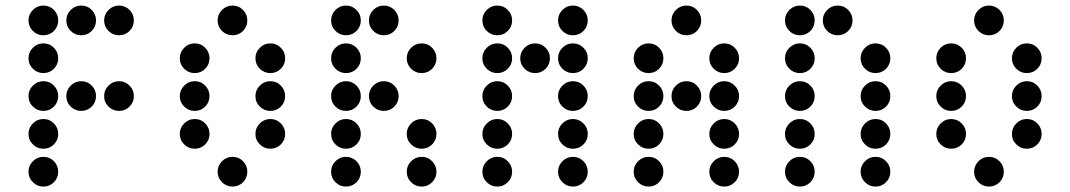

<svg xmlns="http://www.w3.org/2000/svg" viewBox="-20 -689 3868 694"><path d="M190.4 -615.2Q190.4 -592.8 174.8 -577.1Q159.2 -561.5 136.7 -561.5Q114.7 -561.5 98.9 -577.1Q83 -592.8 83 -615.2Q83 -637.2 98.9 -653.1Q114.7 -668.9 136.7 -668.9Q159.2 -668.9 174.8 -653.1Q190.4 -637.2 190.4 -615.2ZM327.1 -615.2Q327.1 -592.8 311.5 -577.1Q295.9 -561.5 273.4 -561.5Q251.5 -561.5 235.6 -577.1Q219.7 -592.8 219.7 -615.2Q219.7 -637.2 235.6 -653.1Q251.5 -668.9 273.4 -668.9Q295.9 -668.9 311.5 -653.1Q327.1 -637.2 327.1 -615.2ZM463.9 -615.2Q463.9 -592.8 448.2 -577.1Q432.6 -561.5 410.2 -561.5Q388.2 -561.5 372.3 -577.1Q356.4 -592.8 356.4 -615.2Q356.4 -637.2 372.3 -653.1Q388.2 -668.9 410.2 -668.9Q432.6 -668.9 448.2 -653.1Q463.9 -637.2 463.9 -615.2ZM190.4 -478.5Q190.4 -456.1 174.8 -440.4Q159.2 -424.8 136.7 -424.8Q114.7 -424.8 98.9 -440.4Q83 -456.1 83 -478.5Q83 -500.5 98.9 -516.4Q114.7 -532.2 136.7 -532.2Q159.2 -532.2 174.8 -516.4Q190.4 -500.5 190.4 -478.5ZM190.4 -341.8Q190.4 -319.3 174.8 -303.7Q159.2 -288.1 136.7 -288.1Q114.7 -288.1 98.9 -303.7Q83 -319.3 83 -341.8Q83 -363.8 98.9 -379.6Q114.7 -395.5 136.7 -395.5Q159.2 -395.5 174.8 -379.6Q190.4 -363.8 190.4 -341.8ZM327.1 -341.8Q327.1 -319.3 311.5 -303.7Q295.9 -288.1 273.4 -288.1Q251.5 -288.1 235.6 -303.7Q219.7 -319.3 219.7 -341.8Q219.7 -363.8 235.6 -379.6Q251.5 -395.5 273.4 -395.5Q295.9 -395.5 311.5 -379.6Q327.1 -363.8 327.1 -341.8ZM463.9 -341.8Q463.9 -319.3 448.2 -303.7Q432.6 -288.1 410.2 -288.1Q388.2 -288.1 372.3 -303.7Q356.4 -319.3 356.4 -341.8Q356.4 -363.8 372.3 -379.6Q388.2 -395.5 410.2 -395.5Q432.6 -395.5 448.2 -379.6Q463.9 -363.8 463.9 -341.8ZM190.4 -205.1Q190.4 -182.6 174.8 -167Q159.2 -151.4 136.7 -151.4Q114.7 -151.4 98.9 -167Q83 -182.6 83 -205.1Q83 -227.1 98.9 -242.9Q114.7 -258.8 136.7 -258.8Q159.2 -258.8 174.8 -242.9Q190.4 -227.1 190.4 -205.1ZM190.4 -68.4Q190.4 -45.9 174.8 -30.3Q159.2 -14.6 136.7 -14.6Q114.7 -14.6 98.9 -30.3Q83 -45.9 83 -68.4Q83 -90.3 98.9 -106.2Q114.7 -122.1 136.7 -122.1Q159.2 -122.1 174.8 -106.2Q190.4 -90.3 190.4 -68.4Z M874 -615.2Q874 -592.8 858.4 -577.1Q842.8 -561.5 820.3 -561.5Q798.3 -561.5 782.5 -577.1Q766.6 -592.8 766.6 -615.2Q766.6 -637.2 782.5 -653.1Q798.3 -668.9 820.3 -668.9Q842.8 -668.9 858.4 -653.1Q874 -637.2 874 -615.2ZM737.3 -478.5Q737.3 -456.1 721.7 -440.4Q706.1 -424.8 683.6 -424.8Q661.6 -424.8 645.8 -440.4Q629.9 -456.1 629.9 -478.5Q629.9 -500.5 645.8 -516.4Q661.6 -532.2 683.6 -532.2Q706.1 -532.2 721.7 -516.4Q737.3 -500.5 737.3 -478.5ZM1010.7 -478.5Q1010.7 -456.1 995.1 -440.4Q979.5 -424.8 957 -424.8Q935.1 -424.8 919.2 -440.4Q903.3 -456.1 903.3 -478.5Q903.3 -500.5 919.2 -516.4Q935.1 -532.2 957 -532.2Q979.5 -532.2 995.1 -516.4Q1010.7 -500.5 1010.7 -478.5ZM737.3 -341.8Q737.3 -319.3 721.7 -303.7Q706.1 -288.1 683.6 -288.1Q661.6 -288.1 645.8 -303.7Q629.9 -319.3 629.9 -341.8Q629.9 -363.8 645.8 -379.6Q661.6 -395.5 683.6 -395.5Q706.1 -395.5 721.7 -379.6Q737.3 -363.8 737.3 -341.8ZM1010.7 -341.8Q1010.7 -319.3 995.1 -303.7Q979.5 -288.1 957 -288.1Q935.1 -288.1 919.2 -303.7Q903.3 -319.3 903.3 -341.8Q903.3 -363.8 919.2 -379.6Q935.1 -395.5 957 -395.5Q979.5 -395.5 995.1 -379.6Q1010.7 -363.8 1010.7 -341.8ZM737.3 -205.1Q737.3 -182.6 721.7 -167Q706.1 -151.4 683.6 -151.4Q661.6 -151.4 645.8 -167Q629.9 -182.6 629.9 -205.1Q629.9 -227.1 645.8 -242.9Q661.6 -258.8 683.6 -258.8Q706.1 -258.8 721.7 -242.9Q737.3 -227.1 737.3 -205.1ZM1010.7 -205.1Q1010.7 -182.6 995.1 -167Q979.5 -151.4 957 -151.4Q935.1 -151.4 919.2 -167Q903.3 -182.6 903.3 -205.1Q903.3 -227.1 919.2 -242.9Q935.1 -258.8 957 -258.8Q979.5 -258.8 995.1 -242.9Q1010.7 -227.1 1010.7 -205.1ZM874 -68.4Q874 -45.9 858.4 -30.3Q842.8 -14.6 820.3 -14.6Q798.3 -14.6 782.5 -30.3Q766.6 -45.9 766.6 -68.4Q766.6 -90.3 782.5 -106.2Q798.3 -122.1 820.3 -122.1Q842.8 -122.1 858.4 -106.2Q874 -90.3 874 -68.4Z M1284.2 -615.2Q1284.2 -592.8 1268.6 -577.1Q1252.9 -561.5 1230.5 -561.5Q1208.5 -561.5 1192.6 -577.1Q1176.8 -592.8 1176.8 -615.2Q1176.8 -637.2 1192.6 -653.1Q1208.5 -668.9 1230.5 -668.9Q1252.9 -668.9 1268.6 -653.1Q1284.2 -637.2 1284.2 -615.2ZM1420.9 -615.2Q1420.9 -592.8 1405.3 -577.1Q1389.6 -561.5 1367.2 -561.5Q1345.2 -561.5 1329.3 -577.1Q1313.5 -592.8 1313.5 -615.2Q1313.5 -637.2 1329.3 -653.1Q1345.2 -668.9 1367.2 -668.9Q1389.6 -668.9 1405.3 -653.1Q1420.9 -637.2 1420.9 -615.2ZM1284.2 -478.5Q1284.2 -456.1 1268.6 -440.4Q1252.9 -424.8 1230.5 -424.8Q1208.5 -424.8 1192.6 -440.4Q1176.8 -456.1 1176.8 -478.5Q1176.8 -500.5 1192.6 -516.4Q1208.5 -532.2 1230.5 -532.2Q1252.9 -532.2 1268.6 -516.4Q1284.2 -500.5 1284.2 -478.5ZM1557.6 -478.5Q1557.6 -456.1 1542 -440.4Q1526.4 -424.8 1503.9 -424.8Q1481.9 -424.8 1466.1 -440.4Q1450.2 -456.1 1450.2 -478.5Q1450.2 -500.5 1466.1 -516.4Q1481.9 -532.2 1503.9 -532.2Q1526.4 -532.2 1542 -516.4Q1557.6 -500.5 1557.6 -478.5ZM1284.2 -341.8Q1284.2 -319.3 1268.6 -303.7Q1252.9 -288.1 1230.5 -288.1Q1208.5 -288.1 1192.6 -303.7Q1176.8 -319.3 1176.8 -341.8Q1176.8 -363.8 1192.6 -379.6Q1208.5 -395.5 1230.5 -395.5Q1252.9 -395.5 1268.6 -379.6Q1284.2 -363.8 1284.2 -341.8ZM1420.9 -341.8Q1420.9 -319.3 1405.3 -303.7Q1389.6 -288.1 1367.2 -288.1Q1345.2 -288.1 1329.3 -303.7Q1313.5 -319.3 1313.5 -341.8Q1313.5 -363.8 1329.3 -379.6Q1345.2 -395.5 1367.2 -395.5Q1389.6 -395.5 1405.3 -379.6Q1420.9 -363.8 1420.9 -341.8ZM1284.2 -205.1Q1284.2 -182.6 1268.6 -167Q1252.9 -151.4 1230.5 -151.4Q1208.5 -151.4 1192.6 -167Q1176.8 -182.6 1176.8 -205.1Q1176.8 -227.1 1192.6 -242.9Q1208.5 -258.8 1230.5 -258.8Q1252.9 -258.8 1268.6 -242.9Q1284.2 -227.1 1284.2 -205.1ZM1557.6 -205.1Q1557.6 -182.6 1542 -167Q1526.4 -151.4 1503.9 -151.4Q1481.9 -151.4 1466.1 -167Q1450.2 -182.6 1450.2 -205.1Q1450.2 -227.1 1466.1 -242.9Q1481.9 -258.8 1503.9 -258.8Q1526.4 -258.8 1542 -242.9Q1557.6 -227.1 1557.6 -205.1ZM1284.2 -68.4Q1284.2 -45.9 1268.6 -30.3Q1252.9 -14.6 1230.5 -14.6Q1208.5 -14.6 1192.6 -30.3Q1176.8 -45.9 1176.8 -68.4Q1176.8 -90.3 1192.6 -106.2Q1208.5 -122.1 1230.5 -122.1Q1252.9 -122.1 1268.6 -106.2Q1284.2 -90.3 1284.2 -68.4ZM1557.6 -68.4Q1557.6 -45.9 1542 -30.3Q1526.4 -14.6 1503.9 -14.6Q1481.9 -14.6 1466.1 -30.3Q1450.2 -45.9 1450.2 -68.4Q1450.2 -90.3 1466.1 -106.2Q1481.9 -122.1 1503.9 -122.1Q1526.4 -122.1 1542 -106.2Q1557.6 -90.3 1557.6 -68.4Z M1831.1 -615.2Q1831.1 -592.8 1815.4 -577.1Q1799.8 -561.5 1777.3 -561.5Q1755.4 -561.5 1739.5 -577.1Q1723.6 -592.8 1723.6 -615.2Q1723.6 -637.2 1739.5 -653.1Q1755.4 -668.9 1777.3 -668.9Q1799.8 -668.9 1815.4 -653.1Q1831.1 -637.2 1831.1 -615.2ZM2104.5 -615.2Q2104.5 -592.8 2088.9 -577.1Q2073.2 -561.5 2050.8 -561.5Q2028.8 -561.5 2012.9 -577.1Q1997.1 -592.8 1997.1 -615.2Q1997.1 -637.2 2012.9 -653.1Q2028.8 -668.9 2050.8 -668.9Q2073.2 -668.9 2088.9 -653.1Q2104.5 -637.2 2104.5 -615.2ZM1831.1 -478.5Q1831.1 -456.1 1815.4 -440.4Q1799.8 -424.8 1777.3 -424.8Q1755.4 -424.8 1739.5 -440.4Q1723.6 -456.1 1723.6 -478.5Q1723.6 -500.5 1739.5 -516.4Q1755.4 -532.2 1777.3 -532.2Q1799.8 -532.2 1815.4 -516.4Q1831.1 -500.5 1831.1 -478.5ZM1967.8 -478.5Q1967.8 -456.1 1952.1 -440.4Q1936.5 -424.8 1914.1 -424.8Q1892.1 -424.8 1876.2 -440.4Q1860.4 -456.1 1860.4 -478.5Q1860.4 -500.5 1876.2 -516.4Q1892.1 -532.2 1914.1 -532.2Q1936.5 -532.2 1952.1 -516.4Q1967.8 -500.5 1967.8 -478.5ZM2104.5 -478.5Q2104.5 -456.1 2088.9 -440.4Q2073.2 -424.8 2050.8 -424.8Q2028.8 -424.8 2012.9 -440.4Q1997.1 -456.1 1997.1 -478.5Q1997.1 -500.5 2012.9 -516.4Q2028.8 -532.2 2050.8 -532.2Q2073.2 -532.2 2088.9 -516.4Q2104.5 -500.5 2104.5 -478.5ZM1831.1 -341.8Q1831.1 -319.3 1815.4 -303.7Q1799.8 -288.1 1777.3 -288.1Q1755.4 -288.1 1739.5 -303.7Q1723.6 -319.3 1723.6 -341.8Q1723.6 -363.8 1739.5 -379.6Q1755.4 -395.5 1777.3 -395.5Q1799.8 -395.5 1815.4 -379.6Q1831.1 -363.8 1831.1 -341.8ZM2104.5 -341.8Q2104.5 -319.3 2088.9 -303.7Q2073.2 -288.1 2050.8 -288.1Q2028.8 -288.1 2012.9 -303.7Q1997.1 -319.3 1997.1 -341.8Q1997.1 -363.8 2012.9 -379.6Q2028.8 -395.5 2050.8 -395.5Q2073.2 -395.5 2088.9 -379.6Q2104.5 -363.8 2104.5 -341.8ZM1831.1 -205.1Q1831.1 -182.6 1815.4 -167Q1799.8 -151.4 1777.3 -151.4Q1755.4 -151.4 1739.5 -167Q1723.6 -182.6 1723.6 -205.1Q1723.6 -227.1 1739.5 -242.9Q1755.4 -258.8 1777.3 -258.8Q1799.8 -258.8 1815.4 -242.9Q1831.1 -227.1 1831.1 -205.1ZM2104.5 -205.1Q2104.5 -182.6 2088.9 -167Q2073.2 -151.4 2050.8 -151.4Q2028.8 -151.4 2012.9 -167Q1997.1 -182.6 1997.1 -205.1Q1997.1 -227.1 2012.9 -242.9Q2028.8 -258.8 2050.8 -258.8Q2073.2 -258.8 2088.9 -242.9Q2104.5 -227.1 2104.5 -205.1ZM1831.1 -68.4Q1831.1 -45.9 1815.4 -30.3Q1799.8 -14.6 1777.3 -14.6Q1755.4 -14.6 1739.5 -30.3Q1723.6 -45.9 1723.6 -68.4Q1723.6 -90.3 1739.5 -106.2Q1755.4 -122.1 1777.3 -122.1Q1799.8 -122.1 1815.4 -106.2Q1831.1 -90.3 1831.1 -68.4ZM2104.5 -68.4Q2104.5 -45.9 2088.9 -30.3Q2073.2 -14.6 2050.8 -14.6Q2028.8 -14.6 2012.9 -30.3Q1997.1 -45.9 1997.1 -68.4Q1997.1 -90.3 2012.9 -106.2Q2028.8 -122.1 2050.8 -122.1Q2073.2 -122.1 2088.9 -106.2Q2104.5 -90.3 2104.5 -68.4Z M2514.6 -615.2Q2514.6 -592.8 2499 -577.1Q2483.4 -561.5 2460.9 -561.5Q2439 -561.5 2423.1 -577.1Q2407.2 -592.8 2407.2 -615.2Q2407.2 -637.2 2423.1 -653.1Q2439 -668.9 2460.9 -668.9Q2483.4 -668.9 2499 -653.1Q2514.6 -637.2 2514.6 -615.2ZM2377.9 -478.5Q2377.9 -456.1 2362.3 -440.4Q2346.7 -424.8 2324.2 -424.8Q2302.2 -424.8 2286.4 -440.4Q2270.5 -456.1 2270.5 -478.5Q2270.5 -500.5 2286.4 -516.4Q2302.2 -532.2 2324.2 -532.2Q2346.7 -532.2 2362.3 -516.4Q2377.9 -500.5 2377.9 -478.5ZM2651.4 -478.5Q2651.4 -456.1 2635.7 -440.4Q2620.1 -424.8 2597.7 -424.8Q2575.7 -424.8 2559.8 -440.4Q2543.9 -456.1 2543.9 -478.5Q2543.9 -500.5 2559.8 -516.4Q2575.7 -532.2 2597.7 -532.2Q2620.1 -532.2 2635.7 -516.4Q2651.4 -500.5 2651.4 -478.5ZM2377.9 -341.8Q2377.9 -319.3 2362.3 -303.7Q2346.7 -288.1 2324.2 -288.1Q2302.2 -288.1 2286.4 -303.7Q2270.5 -319.3 2270.5 -341.8Q2270.5 -363.8 2286.4 -379.6Q2302.2 -395.5 2324.2 -395.5Q2346.7 -395.5 2362.3 -379.6Q2377.9 -363.8 2377.9 -341.8ZM2514.6 -341.8Q2514.6 -319.3 2499 -303.7Q2483.4 -288.1 2460.9 -288.1Q2439 -288.1 2423.1 -303.7Q2407.2 -319.3 2407.2 -341.8Q2407.2 -363.8 2423.1 -379.6Q2439 -395.5 2460.9 -395.5Q2483.4 -395.5 2499 -379.6Q2514.6 -363.8 2514.6 -341.8ZM2651.4 -341.8Q2651.4 -319.3 2635.7 -303.7Q2620.1 -288.1 2597.7 -288.1Q2575.7 -288.1 2559.8 -303.7Q2543.9 -319.3 2543.9 -341.8Q2543.9 -363.8 2559.8 -379.6Q2575.7 -395.5 2597.7 -395.5Q2620.1 -395.5 2635.7 -379.6Q2651.4 -363.8 2651.4 -341.8ZM2377.9 -205.1Q2377.9 -182.6 2362.3 -167Q2346.7 -151.4 2324.2 -151.4Q2302.2 -151.4 2286.4 -167Q2270.5 -182.6 2270.5 -205.1Q2270.5 -227.1 2286.4 -242.9Q2302.2 -258.8 2324.2 -258.8Q2346.7 -258.8 2362.3 -242.9Q2377.9 -227.1 2377.9 -205.1ZM2651.4 -205.1Q2651.4 -182.6 2635.7 -167Q2620.1 -151.4 2597.7 -151.4Q2575.7 -151.4 2559.8 -167Q2543.9 -182.6 2543.9 -205.1Q2543.9 -227.1 2559.8 -242.9Q2575.7 -258.8 2597.7 -258.8Q2620.1 -258.8 2635.7 -242.9Q2651.4 -227.1 2651.4 -205.1ZM2377.9 -68.4Q2377.9 -45.9 2362.3 -30.3Q2346.7 -14.6 2324.2 -14.6Q2302.2 -14.6 2286.4 -30.3Q2270.5 -45.9 2270.5 -68.4Q2270.5 -90.3 2286.4 -106.2Q2302.2 -122.1 2324.2 -122.1Q2346.7 -122.1 2362.3 -106.2Q2377.9 -90.3 2377.9 -68.4ZM2651.4 -68.4Q2651.4 -45.9 2635.7 -30.3Q2620.1 -14.6 2597.7 -14.6Q2575.7 -14.6 2559.8 -30.3Q2543.9 -45.9 2543.9 -68.4Q2543.9 -90.3 2559.8 -106.2Q2575.7 -122.1 2597.7 -122.1Q2620.1 -122.1 2635.7 -106.2Q2651.4 -90.3 2651.4 -68.4Z M2924.8 -615.2Q2924.8 -592.8 2909.2 -577.1Q2893.6 -561.5 2871.1 -561.5Q2849.1 -561.5 2833.3 -577.1Q2817.4 -592.8 2817.4 -615.2Q2817.4 -637.2 2833.3 -653.1Q2849.1 -668.9 2871.1 -668.9Q2893.6 -668.9 2909.2 -653.1Q2924.8 -637.2 2924.8 -615.2ZM3061.5 -615.2Q3061.5 -592.8 3045.9 -577.1Q3030.3 -561.5 3007.8 -561.5Q2985.8 -561.5 2970 -577.1Q2954.1 -592.8 2954.1 -615.2Q2954.1 -637.2 2970 -653.1Q2985.8 -668.9 3007.8 -668.9Q3030.3 -668.9 3045.9 -653.1Q3061.5 -637.2 3061.5 -615.2ZM2924.8 -478.5Q2924.8 -456.1 2909.2 -440.4Q2893.6 -424.8 2871.1 -424.8Q2849.1 -424.8 2833.3 -440.4Q2817.4 -456.1 2817.4 -478.5Q2817.4 -500.5 2833.3 -516.4Q2849.1 -532.2 2871.1 -532.2Q2893.6 -532.2 2909.2 -516.4Q2924.8 -500.5 2924.8 -478.5ZM3198.2 -478.5Q3198.2 -456.1 3182.6 -440.4Q3167 -424.8 3144.5 -424.8Q3122.6 -424.8 3106.7 -440.4Q3090.8 -456.1 3090.8 -478.5Q3090.8 -500.5 3106.7 -516.4Q3122.6 -532.2 3144.5 -532.2Q3167 -532.2 3182.6 -516.4Q3198.2 -500.5 3198.2 -478.5ZM2924.8 -341.8Q2924.8 -319.3 2909.2 -303.7Q2893.6 -288.1 2871.1 -288.1Q2849.1 -288.1 2833.3 -303.7Q2817.4 -319.3 2817.4 -341.8Q2817.4 -363.8 2833.3 -379.6Q2849.1 -395.5 2871.1 -395.5Q2893.6 -395.5 2909.2 -379.6Q2924.8 -363.8 2924.8 -341.8ZM3198.2 -341.8Q3198.2 -319.3 3182.6 -303.7Q3167 -288.1 3144.5 -288.1Q3122.6 -288.1 3106.7 -303.7Q3090.8 -319.3 3090.8 -341.8Q3090.8 -363.8 3106.7 -379.6Q3122.6 -395.5 3144.5 -395.5Q3167 -395.5 3182.6 -379.6Q3198.2 -363.8 3198.2 -341.8ZM2924.8 -205.1Q2924.8 -182.6 2909.2 -167Q2893.6 -151.4 2871.1 -151.4Q2849.1 -151.4 2833.3 -167Q2817.4 -182.6 2817.4 -205.1Q2817.4 -227.1 2833.3 -242.9Q2849.1 -258.8 2871.1 -258.8Q2893.6 -258.8 2909.2 -242.9Q2924.8 -227.1 2924.8 -205.1ZM3198.2 -205.1Q3198.2 -182.6 3182.6 -167Q3167 -151.4 3144.5 -151.4Q3122.6 -151.4 3106.7 -167Q3090.8 -182.6 3090.8 -205.1Q3090.8 -227.1 3106.7 -242.9Q3122.6 -258.8 3144.5 -258.8Q3167 -258.8 3182.6 -242.9Q3198.2 -227.1 3198.2 -205.1ZM2924.8 -68.4Q2924.8 -45.9 2909.2 -30.3Q2893.6 -14.6 2871.1 -14.6Q2849.1 -14.6 2833.3 -30.3Q2817.4 -45.9 2817.4 -68.4Q2817.4 -90.3 2833.3 -106.2Q2849.1 -122.1 2871.1 -122.1Q2893.6 -122.1 2909.2 -106.2Q2924.8 -90.3 2924.8 -68.4ZM3198.2 -68.4Q3198.2 -45.9 3182.6 -30.3Q3167 -14.6 3144.5 -14.6Q3122.6 -14.6 3106.7 -30.3Q3090.8 -45.9 3090.8 -68.4Q3090.8 -90.3 3106.7 -106.2Q3122.6 -122.1 3144.5 -122.1Q3167 -122.1 3182.6 -106.2Q3198.2 -90.3 3198.2 -68.4Z M3608.4 -615.2Q3608.4 -592.8 3592.8 -577.1Q3577.1 -561.5 3554.7 -561.5Q3532.7 -561.5 3516.8 -577.1Q3501 -592.8 3501 -615.2Q3501 -637.2 3516.8 -653.1Q3532.7 -668.9 3554.7 -668.9Q3577.1 -668.9 3592.8 -653.1Q3608.4 -637.2 3608.4 -615.2ZM3471.7 -478.5Q3471.7 -456.1 3456.1 -440.4Q3440.4 -424.8 3418 -424.8Q3396 -424.8 3380.1 -440.4Q3364.3 -456.1 3364.3 -478.5Q3364.3 -500.5 3380.1 -516.4Q3396 -532.2 3418 -532.2Q3440.4 -532.2 3456.1 -516.4Q3471.7 -500.5 3471.7 -478.5ZM3745.1 -478.5Q3745.1 -456.1 3729.5 -440.4Q3713.9 -424.8 3691.4 -424.8Q3669.4 -424.8 3653.6 -440.4Q3637.7 -456.1 3637.7 -478.5Q3637.7 -500.5 3653.6 -516.4Q3669.4 -532.2 3691.4 -532.2Q3713.9 -532.2 3729.5 -516.4Q3745.1 -500.5 3745.1 -478.5ZM3471.7 -341.8Q3471.7 -319.3 3456.1 -303.7Q3440.4 -288.1 3418 -288.1Q3396 -288.1 3380.1 -303.7Q3364.3 -319.3 3364.3 -341.8Q3364.3 -363.8 3380.1 -379.6Q3396 -395.5 3418 -395.5Q3440.4 -395.5 3456.1 -379.6Q3471.7 -363.8 3471.7 -341.8ZM3745.1 -341.8Q3745.1 -319.3 3729.5 -303.7Q3713.9 -288.1 3691.4 -288.1Q3669.4 -288.1 3653.6 -303.7Q3637.7 -319.3 3637.7 -341.8Q3637.7 -363.8 3653.6 -379.6Q3669.4 -395.5 3691.4 -395.5Q3713.9 -395.5 3729.5 -379.6Q3745.1 -363.8 3745.1 -341.8ZM3471.7 -205.1Q3471.7 -182.6 3456.1 -167Q3440.4 -151.4 3418 -151.4Q3396 -151.4 3380.1 -167Q3364.3 -182.6 3364.3 -205.1Q3364.3 -227.1 3380.1 -242.9Q3396 -258.8 3418 -258.8Q3440.4 -258.8 3456.1 -242.9Q3471.7 -227.1 3471.7 -205.1ZM3745.1 -205.1Q3745.1 -182.6 3729.5 -167Q3713.9 -151.4 3691.4 -151.4Q3669.4 -151.4 3653.6 -167Q3637.7 -182.6 3637.7 -205.1Q3637.7 -227.1 3653.6 -242.9Q3669.4 -258.8 3691.4 -258.8Q3713.9 -258.8 3729.5 -242.9Q3745.1 -227.1 3745.1 -205.1ZM3608.4 -68.4Q3608.4 -45.9 3592.8 -30.3Q3577.1 -14.6 3554.7 -14.6Q3532.7 -14.6 3516.8 -30.3Q3501 -45.9 3501 -68.4Q3501 -90.3 3516.8 -106.2Q3532.7 -122.1 3554.7 -122.1Q3577.1 -122.1 3592.8 -106.2Q3608.4 -90.3 3608.4 -68.4Z"/></svg>

Font: DatDot
Style: Regular
Weight: 400
Designer: GGBot
Version: 1.00